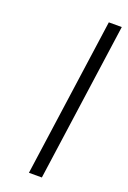

<svg xmlns="http://www.w3.org/2000/svg" viewBox="-138 -748 532 797"><g transform="rotate(20 128.5 -350.0)"><path d="M198.2 -700.2H255.4L157.2 0H100.1Z"/></g></svg>

Font: Fivo Sans Light
Style: Regular
Weight: 300
Designer: Alexander Slobzheninov
Foundry: Alexander Slobzheninov
Version: 1.0